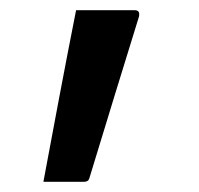

<svg xmlns="http://www.w3.org/2000/svg" viewBox="-20 -153 390 376"><path d="M145 203H65Q81 117 96.5 35Q112 -47 129 -133H244Q255 -133 252 -120Q230 -49 204.5 34Q179 117 155 196Q153 203 145 203Z"/></svg>

Font: Recursive Sn Lnr St
Style: Regular
Weight: 400
Version: Version 1.079;hotconv 1.0.112;makeotfexe 2.5.65598; ttfautoh